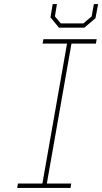

<svg xmlns="http://www.w3.org/2000/svg" viewBox="-20 -931 506 951"><path d="M272 -794 230 -845 241 -911H262L252 -850L281 -815H393L434 -850L445 -911H466L453 -841L398 -794ZM65 0 69 -22H190L312 -715H191L195 -737H459L455 -715H334L212 -22H333L329 0Z"/></svg>

Font: Tomorrow Thin
Style: Italic
Weight: 250
Italic angle: -10°
Designer: Tony de Marco, Monica Rizzolli
Foundry: Just in Type
Version: Version 2.002